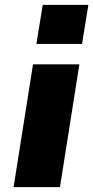

<svg xmlns="http://www.w3.org/2000/svg" viewBox="-20 -771 384 791"><path d="M130 -590 156 -751H344L318 -590ZM36 0 116 -506H307L227 0Z"/></svg>

Font: Nunito Sans 7pt Black
Style: Italic
Weight: 900
Italic angle: -9°
Version: Version 3.101;gftools[0.9.27]